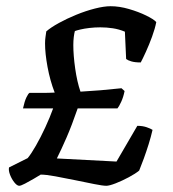

<svg xmlns="http://www.w3.org/2000/svg" viewBox="-20 -598 557 618"><path d="M42 0Q35 0 26.5 -10.5Q18 -21 12.5 -35Q7 -49 9 -59L69 -89Q80 -102 95.5 -129Q111 -156 126 -188.5Q141 -221 151 -249H54Q59 -272 65 -284.5Q71 -297 75 -299Q95 -299 115.5 -299Q136 -299 156 -300Q141 -339 133 -382.5Q125 -426 125 -458Q125 -470 126.5 -479.5Q128 -489 129 -497Q144 -510 169.5 -524Q195 -538 225.5 -550.5Q256 -563 285.5 -570.5Q315 -578 336 -578Q364 -578 395 -569Q426 -560 450.5 -548Q475 -536 483 -527Q479 -506 469.5 -480Q460 -454 449.5 -431Q439 -408 433 -397Q414 -397 402.5 -400.5Q391 -404 386 -408L382 -496Q363 -504 343 -507Q323 -510 303 -510Q285 -510 268 -508Q251 -506 238.5 -503Q226 -500 221 -498Q219 -491 217.5 -479Q216 -467 216 -453Q216 -420 222 -377.5Q228 -335 239 -303Q274 -305 304 -307.5Q334 -310 371 -314L381 -305Q377 -285 370 -270Q363 -255 358 -249H230Q211 -194 194.5 -156Q178 -118 163 -88L355 -78L422 -193Q439 -193 452 -188.5Q465 -184 471 -180Q466 -158 458.5 -134Q451 -110 443 -88Q435 -66 428 -49Q416 -39 394.5 -27.5Q373 -16 352.5 -8Q332 0 322 0Q311 0 283.5 -5.5Q256 -11 222 -18Q188 -25 158 -30.5Q128 -36 111 -36Q103 -31 88.5 -22.5Q74 -14 60.5 -7Q47 0 42 0Z"/></svg>

Font: Texturina Medium
Style: Italic
Weight: 500
Italic angle: -11°
Designer: Guillermo Torres Carreño
Foundry: Omnibus-Type
Version: Version 1.002